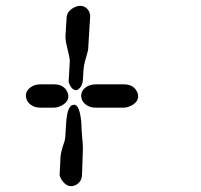

<svg xmlns="http://www.w3.org/2000/svg" viewBox="-20 -710 690 660"><path d="M165 -340H119Q88 -340 73 -364Q69 -373 69 -380Q69 -404 96 -416Q107 -420 117 -420H167Q198 -420 211 -395Q215 -387 215 -380Q215 -357 187 -345Q176 -340 165 -340ZM225 -70Q205 -70 190 -95Q185 -104 185 -110L188 -170Q189 -188 201 -222Q205 -235 205 -250L207 -280Q210 -343 229 -349Q232 -350 235 -350Q253 -350 259 -294Q260 -286 260 -280Q260 -268 262 -244Q265 -215 265 -200L262 -110Q261 -83 238 -73Q231 -70 225 -70ZM405 -340H309Q278 -340 263 -364Q259 -373 259 -380Q259 -404 286 -416Q297 -420 307 -420H407Q438 -420 451 -395Q455 -387 455 -380Q455 -357 427 -345Q416 -340 405 -340ZM242 -400Q228 -400 219 -420Q216 -426 216 -430L220 -500Q220 -510 210 -551Q205 -570 205 -585L209 -650Q211 -675 241 -687Q249 -690 255 -690Q275 -690 286 -671Q290 -663 290 -655L283 -540Q283 -537 272 -499Q268 -483 267 -470L265 -435Q263 -413 249 -403Q245 -400 242 -400Z"/></svg>

Font: Segment14
Style: Regular
Weight: 400
Monospace: yes
Designer: Paul Flo Williams
Foundry: His Deeds Are Dust
Version: Version 1.002